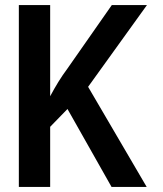

<svg xmlns="http://www.w3.org/2000/svg" viewBox="-20 -734 640 754"><path d="M54 0V-714H177V-356Q193 -386 209 -412Q225 -438 245 -465L419 -714H557L326 -393L556 0H418L245 -306L177 -236V0Z"/></svg>

Font: Noto Sans Mono SemiBold
Style: Regular
Weight: 600
Designer: Monotype Design Team
Foundry: Monotype Imaging Inc.
Version: Version 2.014; ttfautohint (v1.8.4.7-5d5b)